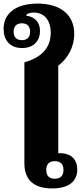

<svg xmlns="http://www.w3.org/2000/svg" viewBox="-40 -1039 461 1071"><path d="M251 12C345 12 391 -28 391 -94C391 -147 361 -176 316 -183C303 -185 289 -185 285 -184V-673C338 -713 374 -776 374 -850C374 -958 296 -1019 169 -1019C54 -1019 -20 -968 -20 -878C-20 -817 14 -771 83 -771C143 -771 183 -806 183 -866C183 -906 165 -931 135 -944C126 -948 117 -950 108 -951L106 -955C113 -963 125 -969 148 -969C209 -969 243 -924 243 -856C243 -765 183 -716 96 -691V-128C96 -40 144 12 251 12ZM82 -815C51 -815 36 -833 36 -862C36 -891 51 -909 82 -909C113 -909 128 -891 128 -862C128 -833 113 -815 82 -815ZM266 -42C233 -42 218 -60 218 -91C218 -122 233 -140 266 -140C299 -140 314 -122 314 -91C314 -60 299 -42 266 -42Z"/></svg>

Font: Noto Serif Thai Black
Style: Regular
Weight: 900
Designer: Monotype Design Team
Foundry: Monotype Imaging Inc.
Version: Version 2.002